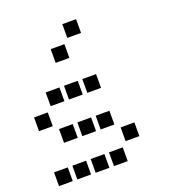

<svg xmlns="http://www.w3.org/2000/svg" viewBox="-140 -893 880 985"><g transform="rotate(-20 300.0 -400.5)"><path d="M314 -788Q313 -788 313 -788Q313 -788 313 -787V-714Q313 -713 313 -713Q313 -713 314 -713H387Q388 -713 388 -713Q388 -713 388 -714V-787Q388 -788 388 -788Q388 -788 387 -788ZM214 -688Q213 -688 213 -688Q213 -688 213 -687V-614Q213 -613 213 -613Q213 -613 214 -613H287Q288 -613 288 -613Q288 -613 288 -614V-687Q288 -688 288 -688Q288 -688 287 -688ZM114 -488Q113 -488 113 -488Q113 -488 113 -487V-414Q113 -413 113 -413Q113 -413 114 -413H187Q188 -413 188 -413Q188 -413 188 -414V-487Q188 -488 188 -488Q188 -488 187 -488ZM214 -488Q213 -488 213 -488Q213 -488 213 -487V-414Q213 -413 213 -413Q213 -413 214 -413H287Q288 -413 288 -413Q288 -413 288 -414V-487Q288 -488 288 -488Q288 -488 287 -488ZM314 -488Q313 -488 313 -488Q313 -488 313 -487V-414Q313 -413 313 -413Q313 -413 314 -413H387Q388 -413 388 -413Q388 -413 388 -414V-487Q388 -488 388 -488Q388 -488 387 -488ZM14 -388Q13 -388 13 -388Q13 -388 13 -387V-314Q13 -313 13 -313Q13 -313 14 -313H87Q88 -313 88 -313Q88 -313 88 -314V-387Q88 -388 88 -388Q88 -388 87 -388ZM114 -288Q113 -288 113 -288Q113 -288 113 -287V-214Q113 -213 113 -213Q113 -213 114 -213H187Q188 -213 188 -213Q188 -213 188 -214V-287Q188 -288 188 -288Q188 -288 187 -288ZM214 -288Q213 -288 213 -288Q213 -288 213 -287V-214Q213 -213 213 -213Q213 -213 214 -213H287Q288 -213 288 -213Q288 -213 288 -214V-287Q288 -288 288 -288Q288 -288 287 -288ZM314 -288Q313 -288 313 -288Q313 -288 313 -287V-214Q313 -213 313 -213Q313 -213 314 -213H387Q388 -213 388 -213Q388 -213 388 -214V-287Q388 -288 388 -288Q388 -288 387 -288ZM414 -188Q413 -188 413 -188Q413 -188 413 -187V-114Q413 -113 413 -113Q413 -113 414 -113H487Q488 -113 488 -113Q488 -113 488 -114V-187Q488 -188 488 -188Q488 -188 487 -188ZM14 -88Q13 -88 13 -88Q13 -88 13 -87V-14Q13 -13 13 -13Q13 -13 14 -13H87Q88 -13 88 -13Q88 -13 88 -14V-87Q88 -88 88 -88Q88 -88 87 -88ZM114 -88Q113 -88 113 -88Q113 -88 113 -87V-14Q113 -13 113 -13Q113 -13 114 -13H187Q188 -13 188 -13Q188 -13 188 -14V-87Q188 -88 188 -88Q188 -88 187 -88ZM214 -88Q213 -88 213 -88Q213 -88 213 -87V-14Q213 -13 213 -13Q213 -13 214 -13H287Q288 -13 288 -13Q288 -13 288 -14V-87Q288 -88 288 -88Q288 -88 287 -88ZM314 -88Q313 -88 313 -88Q313 -88 313 -87V-14Q313 -13 313 -13Q313 -13 314 -13H387Q388 -13 388 -13Q388 -13 388 -14V-87Q388 -88 388 -88Q388 -88 387 -88Z"/></g></svg>

Font: Doto
Style: Bold
Weight: 700
Monospace: yes
Version: Version 1.000